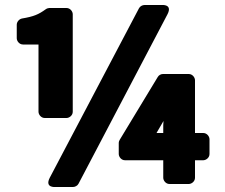

<svg xmlns="http://www.w3.org/2000/svg" viewBox="-20 -711 901 768"><path d="M246 -239C257 -239 271 -249 271 -264V-654C271 -665 261 -679 246 -679H177C173 -679 167 -677 163 -674C134 -653 115 -645 68 -637C57 -635 47 -624 47 -612V-558C47 -547 57 -533 72 -533H134V-264C134 -253 144 -239 159 -239ZM558 -691C550 -691 540 -686 536 -678L179 0C158 41 201 37 201 37H272C280 37 290 32 294 24L650 -654C671 -695 628 -691 628 -691ZM606 -179 634 -227 633 -210V-179ZM818 -154C818 -165 808 -179 793 -179H760V-390C760 -401 750 -415 735 -415H632C623 -415 615 -410 611 -403L459 -152C457 -149 455 -144 455 -139V-95C455 -84 465 -70 480 -70H633V0C633 11 643 25 658 25H735C746 25 760 15 760 0V-70H793C804 -70 818 -80 818 -95Z"/></svg>

Font: Falling Sky
Style: Blk
Weight: 900
Designer: Paul D. Hunt
Foundry: Adobe Systems Incorporated
Version: Version 1.02